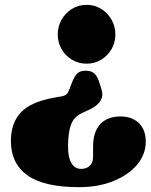

<svg xmlns="http://www.w3.org/2000/svg" viewBox="-20 -609 622 793"><path d="M398.5 -242.5Q417 -189 351.5 -157.5L317.5 -141.5Q285 -126 273 -93.5Q261 -61 261 -2Q261 41 275 64.8Q289 88.5 315 88.5Q337.5 88.5 351 75.5Q364.5 62.5 364.5 38V-4Q364.5 -64 393.8 -96Q423 -128 478 -128Q525 -128 553.5 -100.8Q582 -73.5 582 -23.5Q582 28 546.8 70.5Q511.5 113 449.2 138.5Q387 164 306.5 164Q161.5 164 93.2 115Q25 66 25 -27Q25 -101 66.5 -145Q108 -189 206 -206L234 -211Q252 -214.5 257.8 -223Q263.5 -231.5 268.5 -245L278 -270Q289 -296.5 300.5 -306.8Q312 -317 334 -317Q356.5 -317 368.8 -306.2Q381 -295.5 388.5 -273.5ZM338 -589Q371 -589 398 -572.2Q425 -555.5 440.8 -527.5Q456.5 -499.5 456.5 -467Q456.5 -433.5 440.8 -406.2Q425 -379 398 -362.5Q371 -346 338 -346Q304 -346 277 -362.5Q250 -379 234.2 -406.2Q218.5 -433.5 218.5 -467Q218.5 -499.5 234.2 -527.5Q250 -555.5 277 -572.2Q304 -589 338 -589Z"/></svg>

Font: Fraunces 9pt S050 Black
Style: Regular
Weight: 900
Version: Version 1.000; ttfautohint (v1.8.3)